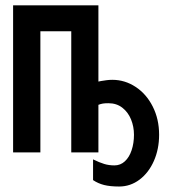

<svg xmlns="http://www.w3.org/2000/svg" viewBox="-20 -570 640 718"><path d="M328 103.5V26Q352.5 38 370 43.2Q387.5 48.5 408 48.5Q430.5 48.5 447 33.2Q463.5 18 472.2 -8.2Q481 -34.5 481 -66Q481 -96.5 470 -123.5Q459 -150.5 437.5 -167.2Q416 -184 385.5 -184Q373.5 -184 365.2 -182.8Q357 -181.5 348 -178V0H246.5V-453H131V0H29V-550H348V-265Q355 -266 358 -267Q367 -268.5 377.8 -270Q388.5 -271.5 400 -271.5Q447 -271.5 487.2 -245Q527.5 -218.5 551.2 -171.5Q575 -124.5 575 -66Q575 -12.5 555.5 31.8Q536 76 501.8 101.8Q467.5 127.5 425.5 127.5Q392 127.5 369.2 121.8Q346.5 116 328 103.5Z"/></svg>

Font: JuliaMono Medium
Style: Regular
Weight: 500
Monospace: yes
Designer: cormullion
Foundry: corm
Version: Version 0.054; ttfautohint (v1.8.4)